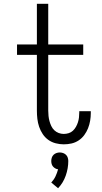

<svg xmlns="http://www.w3.org/2000/svg" viewBox="-20 -755 540 1015"><path d="M317 8Q296 8 274.5 2.5Q253 -3 235.5 -15.5Q218 -28 206 -46Q194 -64 187 -84.5Q180 -105 177.5 -126.5Q175 -148 175 -170V-465H70V-520H175V-735H235V-520H420V-465H235V-170Q235 -156 236.5 -142Q238 -128 241.5 -115Q245 -102 251 -89Q257 -76 267 -66.5Q277 -57 290 -52Q303 -47 317 -47Q330 -47 343 -51Q356 -55 365.5 -64Q375 -73 381.5 -84.5Q388 -96 392 -108.5Q396 -121 397.5 -134Q399 -147 399 -160V-167H460V-157Q460 -137 456.5 -116.5Q453 -96 445.5 -77Q438 -58 425.5 -41Q413 -24 395.5 -12.5Q378 -1 358 3.5Q338 8 317 8ZM287 240 251 210Q265 195 273.5 177Q282 159 287 140Q279 139 272 135Q265 131 260 125Q255 119 253 111.5Q251 104 251 96Q251 87 254 78Q257 69 263.5 63Q270 57 278.5 54Q287 51 296 51Q305 51 313.5 54Q322 57 328.5 63Q335 69 338 78Q341 87 341 96Q341 135 327.5 173.5Q314 212 287 240Z"/></svg>

Font: Iosevka Curly Slab Light
Style: Regular
Weight: 300
Monospace: yes
Designer: Belleve Invis
Foundry: Belleve Invis
Version: Version 22.1.2; ttfautohint (v1.8.4)